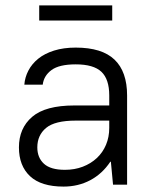

<svg xmlns="http://www.w3.org/2000/svg" viewBox="-20 -683 570 710"><path d="M215 7Q132 7 91 -31.5Q50 -70 50 -138Q50 -209 99 -251Q148 -293 255 -293H384V-330Q384 -390 355 -417.5Q326 -445 260 -445Q199 -445 170.5 -424Q142 -403 138 -370H70Q72 -397 85 -422Q98 -447 121.5 -466Q145 -485 180 -496Q215 -507 260 -507Q357 -507 403.5 -462.5Q450 -418 450 -330V0H398L390 -85H388Q358 -40 313.5 -16.5Q269 7 215 7ZM220 -55Q256 -55 286 -66.5Q316 -78 338 -98.5Q360 -119 372 -147.5Q384 -176 384 -210V-237H260Q183 -237 150.5 -210Q118 -183 118 -138Q118 -100 142.5 -77.5Q167 -55 220 -55ZM125 -663H395V-607H125Z"/></svg>

Font: PT Root UI
Style: Regular
Weight: 400
Designer: Vitaly Kuzmin
Foundry: ParaType Ltd.
Version: Version 2.001G